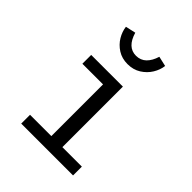

<svg xmlns="http://www.w3.org/2000/svg" viewBox="-216 -905 1032 1032"><g transform="rotate(45 300.0 -389.5)"><path d="M367 -67H515V0H121V-67H283V-460H126V-527H367ZM151 -766 209 -779Q234 -694 299 -694Q334 -694 357 -716.5Q380 -739 392 -779L449 -766Q445 -733 426 -702Q407 -671 374.5 -650.5Q342 -630 299 -630Q256 -630 224 -650.5Q192 -671 173.5 -702Q155 -733 151 -766Z"/></g></svg>

Font: Fira Mono
Style: Regular
Weight: 400
Designer: Carrois Corporate & Edenspiekermann AG
Foundry: Carrois Corporate GbR & Edenspiekermann AG
Version: Version 3.206